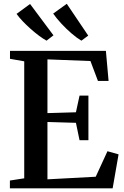

<svg xmlns="http://www.w3.org/2000/svg" viewBox="-20 -1018 672 1038"><path d="M111 -54V-686.5L34 -700V-743H552.5L567 -580.5H509.5L469 -688L236.5 -697V-406.5L390.5 -411L410 -501H458V-260H410L390.5 -354L236.5 -358.5V-48.5L497.5 -62.5L561 -200.5L621 -183.5L589 0H33.5V-42ZM231 -798.5Q213 -808.5 190.5 -825.2Q168 -842 145 -862.5Q122 -883 102.2 -903.8Q82.5 -924.5 69.5 -943L142.5 -996.5L269 -827L232 -798.5ZM419.5 -798.5Q395.5 -812.5 366.5 -837.5Q337.5 -862.5 311 -891.2Q284.5 -920 267.5 -944.5L341 -997.5L457 -825.5L420.5 -798.5Z"/></svg>

Font: Merriweather 60pt SemiBold
Style: Regular
Weight: 600
Version: Version 2.100